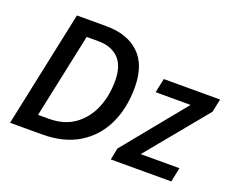

<svg xmlns="http://www.w3.org/2000/svg" viewBox="-114 -911 1355 1108"><g transform="rotate(20 563.5 -357.0)"><path d="M34.2 0 185.1 -713.9H364.7Q495.1 -713.9 568.1 -644.3Q641.1 -574.7 641.1 -436.5Q641.1 -307.6 593.5 -209.2Q545.9 -110.8 454.3 -55.4Q362.8 0 230.5 0ZM170.4 -98.1H236.3Q330.6 -98.1 394 -143.8Q457.5 -189.5 489.5 -265.4Q521.5 -341.3 521.5 -433.1Q521.5 -528.3 475.8 -572.5Q430.2 -616.7 352.5 -616.7H280.3ZM652.8 0 667 -71.8 978 -453.1H763.2L781.7 -540.5H1127.4L1110.4 -459.5L804.7 -87.9H1042.5L1024.4 0Z"/></g></svg>

Font: Open Sans SemiBold
Style: Italic
Weight: 600
Italic angle: -12°
Designer: Monotype Design Team
Foundry: Monotype Imaging Inc.
Version: Version 3.003; ttfautohint (v1.8.4)